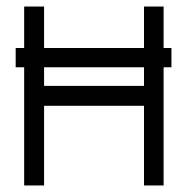

<svg xmlns="http://www.w3.org/2000/svg" viewBox="-20 -617 580 588"><path d="M54 -597H115V-470H421V-597H481V-470H505V-411H481V-49H421V-293H115V-49H54V-411H28V-470H54ZM421 -411H115V-354H421Z"/></svg>

Font: 3270 Nerd Font
Style: Regular
Weight: 400
Monospace: yes
Version: Version 3.0.1;Nerd Fonts 3.3.0